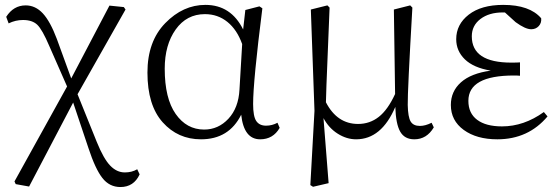

<svg xmlns="http://www.w3.org/2000/svg" viewBox="-20 -545 2234 770"><path d="M530.3 133.8 540 154.3Q516.6 205.1 462.9 205.1Q418.9 205.1 390.6 168.9Q362.3 132.8 335 49.8L273.4 -133.8L96.7 203.1L43 193.4L38.1 182.6L249 -198.2L177.7 -360.4Q149.4 -426.8 129.4 -445.8Q109.4 -464.8 72.3 -464.8Q42 -464.8 14.6 -451.2L4.9 -477.5Q34.2 -523.4 83 -523.4Q122.1 -523.4 151.9 -491.2Q181.6 -459 208 -388.7L265.6 -230.5L418.9 -522.5L476.6 -516.6L483.4 -506.8L291 -167L368.2 24.4Q395.5 91.8 421.9 119.1Q448.2 146.5 480.5 146.5Q508.8 146.5 530.3 133.8Z M940.4 -185.5 951.2 -368.2Q930.7 -425.8 892.1 -457Q853.5 -488.3 801.8 -488.3Q728.5 -488.3 684.6 -426.8Q640.6 -365.2 640.6 -269.5Q640.6 -150.4 684.6 -87.9Q728.5 -25.4 798.8 -25.4Q855.5 -25.4 896 -68.8Q936.5 -112.3 940.4 -185.5ZM1092.8 -52.7 1101.6 -32.2Q1075.2 13.7 1023.4 13.7Q958 13.7 947.3 -85Q898.4 13.7 786.1 13.7Q693.4 13.7 632.3 -54.7Q571.3 -123 571.3 -253.9Q571.3 -378.9 642.6 -452.1Q713.9 -525.4 803.7 -525.4Q906.2 -525.4 955.1 -426.8L963.9 -504.9L1020.5 -519.5L1032.2 -511.7Q995.1 -218.8 995.1 -127.9Q995.1 -78.1 1007.8 -59.6Q1020.5 -41 1046.9 -41Q1071.3 -41 1092.8 -52.7Z M1710.9 -52.7 1719.7 -34.2Q1691.4 13.7 1641.6 13.7Q1602.5 13.7 1585 -17.1Q1567.4 -47.9 1565.4 -116.2Q1509.8 13.7 1408.2 13.7Q1370.1 13.7 1334.5 -8.8Q1298.8 -31.2 1277.3 -71.3L1297.9 189.5L1235.4 204.1L1224.6 197.3L1241.2 -100.6L1226.6 -506.8L1293 -523.4L1301.8 -514.6Q1298.8 -435.5 1293.5 -310.1Q1288.1 -184.6 1287.1 -134.8Q1332 -47.9 1416 -47.9Q1462.9 -47.9 1499 -76.2Q1535.2 -104.5 1564.5 -168L1559.6 -506.8L1625 -523.4L1633.8 -514.6Q1614.3 -176.8 1615.2 -124Q1616.2 -75.2 1627 -57.6Q1637.7 -40 1664.1 -40Q1685.5 -40 1710.9 -52.7Z M2161.1 -95.7 2175.8 -78.1Q2098.6 13.7 1974.6 13.7Q1891.6 13.7 1839.8 -23.9Q1788.1 -61.5 1788.1 -124Q1788.1 -178.7 1828.6 -214.8Q1869.1 -251 1948.2 -261.7Q1878.9 -273.4 1844.2 -307.1Q1809.6 -340.8 1809.6 -387.7Q1809.6 -447.3 1859.9 -486.3Q1910.2 -525.4 1998 -525.4Q2104.5 -525.4 2150.4 -471.7Q2152.3 -453.1 2140.6 -440.4Q2128.9 -427.7 2110.4 -427.7Q2086.9 -427.7 2047.9 -456.1L2004.9 -495.1H1996.1Q1941.4 -495.1 1906.7 -468.8Q1872.1 -442.4 1872.1 -399.4Q1872.1 -293.9 2030.3 -293.9Q2056.6 -293.9 2065.4 -294.9V-241.2Q2055.7 -242.2 2041 -242.2Q1858.4 -242.2 1858.4 -140.6Q1858.4 -90.8 1893.6 -64.5Q1928.7 -38.1 1993.2 -38.1Q2081.1 -38.1 2161.1 -95.7Z"/></svg>

Font: Bpmf Zihi Serif Light
Style: Light
Weight: 300
Foundry: But Ko
Version: Version 1.320